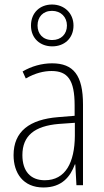

<svg xmlns="http://www.w3.org/2000/svg" viewBox="-20 -819 460 849"><path d="M211 -614C265 -614 305 -650 305 -706C305 -761 264 -799 210 -799C157 -799 117 -763 117 -706C117 -649 158 -614 211 -614ZM211 -642C169 -642 146 -670 146 -706C146 -744 170 -771 210 -771C249 -771 276 -744 276 -706C276 -668 250 -642 211 -642ZM210 -539C165 -539 119 -526 80 -503L94 -472C136 -496 174 -505 208 -505C279 -505 310 -466 310 -353V-307L237 -301C111 -291 40 -238 40 -133C40 -54 82 10 172 10C254 10 291 -38 311 -92H313L318 0H347V-357C347 -486 305 -539 210 -539ZM240 -271 311 -276V-218C310 -101 270 -22 178 -22C115 -22 79 -62 79 -133C79 -219 133 -262 240 -271Z"/></svg>

Font: Noto Sans Gurmukhi Condensed ExtraLight
Style: Regular
Weight: 200
Width: 3
Designer: Jelle Bosma - Monotype Design Team
Foundry: Monotype Imaging Inc.
Version: Version 2.004